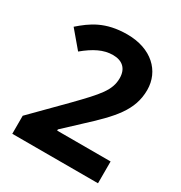

<svg xmlns="http://www.w3.org/2000/svg" viewBox="-170 -846 912 968"><g transform="rotate(30 286.0 -362.0)"><path d="M539 0V-127H228V-134L320 -220C446 -336 519 -412 519 -531C519 -641 433 -724 293 -724C165 -724 99 -675 38 -622L120 -525C177 -572 227 -598 282 -598C335 -598 369 -570 369 -513C369 -443 327 -397 219 -286L40 -105V0Z"/></g></svg>

Font: Noto Sans Adlam
Style: Bold
Weight: 700
Designer: Mark Jamra, Neil Patel
Foundry: JamraPatel LLC
Version: Version 3.001